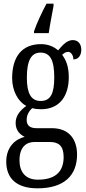

<svg xmlns="http://www.w3.org/2000/svg" viewBox="-20 -786 470 1044"><path d="M165 -616V-606H245C252 -655 263 -708 271 -753V-766H233C210 -724 179 -658 165 -616ZM184 238C330 238 399 167 399 54C399 -23 360 -89 262 -89H179C146 -89 125 -101 125 -134C125 -164 141 -185 155 -198C166 -194 190 -192 203 -192C305 -192 354 -265 354 -366C354 -427 338 -461 318 -488C328 -497 337 -504 351 -504C366 -504 379 -485 379 -463C409 -463 422 -488 422 -516C422 -544 407 -568 376 -568C338 -568 311 -528 296 -512C273 -532 243 -546 203 -546C98 -546 46 -476 46 -361C46 -295 76 -235 123 -210C91 -187 65 -158 65 -118C65 -75 90 -54 114 -42C62 -29 14 14 14 93C14 184 70 238 184 238ZM201 -237C149 -237 126 -278 126 -364C126 -455 149 -500 200 -500C254 -500 275 -457 275 -365C275 -277 255 -237 201 -237ZM186 191C116 191 86 146 86 86C86 8 128 -14 168 -14H250C299 -14 326 7 326 68C326 136 293 191 186 191Z"/></svg>

Font: Noto Serif Devanagari ExtraCondensed
Style: Regular
Weight: 400
Width: 2
Designer: Universal Thirst, Indian Type Foundry and the Monotype Design Team
Foundry: Monotype Imaging Inc.
Version: Version 2.004